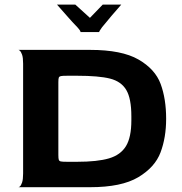

<svg xmlns="http://www.w3.org/2000/svg" viewBox="-20 -818 796 839"><path d="M706 -299Q706 -217 681.5 -152Q657 -87 584 -43.5Q511 0 374 0H60Q60 2 66 -2.5Q72 -7 76.5 -20.5Q81 -34 81 -60V-540Q81 -566 76.5 -579Q72 -592 66 -597Q60 -602 60 -600H374Q512 -600 585 -558Q658 -516 682 -451Q706 -386 706 -299ZM554 -310Q554 -387 532 -424.5Q510 -462 461 -474.5Q412 -487 316 -487H275Q253 -487 246 -485.5Q239 -484 237 -479Q235 -474 235 -459V-141Q235 -125 237 -119.5Q239 -114 246 -112.5Q253 -111 275 -111H316Q406 -111 456.5 -126Q507 -141 530.5 -179.5Q554 -218 554 -292ZM413 -678H332Q332 -680 329.5 -684.5Q327 -689 318 -699Q299 -718 269 -752.5Q239 -787 229 -798H309L373 -740L429 -798H510Q499 -786 467.5 -749Q436 -712 426 -699Q418 -688 415.5 -683.5Q413 -679 413 -678Z"/></svg>

Font: Red Rose Bold
Style: Regular
Weight: 700
Designer: jaikishan Patel
Version: Version 1.000